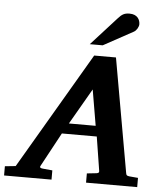

<svg xmlns="http://www.w3.org/2000/svg" viewBox="-114 -982 888 1036"><g transform="rotate(5 330.5 -464.5)"><path d="M668 0V-50C646 -52 622 -54 622 -54C607 -56 604 -58 602 -71L493 -687H375L5 -56L-53 -50V0H204V-50C179 -52 152 -55 152 -55C139 -56 133 -60 139 -70L238 -253H427L456 -70C458 -58 450 -56 437 -55C437 -55 412 -52 391 -50V0ZM416 -310H271L383 -504ZM603 -876C603 -900 589 -929 546 -929C519 -929 505 -922 483 -897L346 -746H416L577 -834C592 -842 603 -863 603 -876Z"/></g></svg>

Font: Veleka
Style: Bold Italic
Weight: 700
Italic angle: -12°
Designer: Stefan Peev, Context Ltd, 2016; SIL International, 1997-2014.
Foundry: Stefan Peev, Context Ltd, 2016
Version: Version 5.000